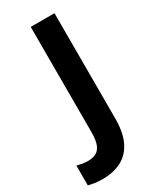

<svg xmlns="http://www.w3.org/2000/svg" viewBox="-305 -781 867 1057"><g transform="rotate(-30 128.5 -252.0)"><path d="M15 210Q-14 210 -36 206.5Q-58 203 -74 199V73Q-58 77 -40.5 80Q-23 83 -3 83Q23 83 44.5 73Q66 63 78 35Q90 7 90 -45V-714H241V-46Q241 46 212.5 102.5Q184 159 133 184.5Q82 210 15 210Z"/></g></svg>

Font: Noto Sans Medefaidrin
Style: Bold
Weight: 700
Designer: Dalton Maag Ltd
Foundry: Dalton Maag Ltd
Version: Version 1.002; ttfautohint (v1.8.4.7-5d5b)